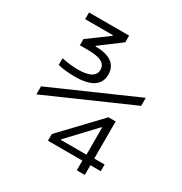

<svg xmlns="http://www.w3.org/2000/svg" viewBox="-172 -863 944 995"><g transform="rotate(30 300.0 -365.0)"><path d="M428 5V-53H222V-93L433 -315H476V-93H538V-53H476V5ZM278 -90H431V-252H427L278 -94ZM174 -410Q123 -410 74 -421V-461Q103 -455 126.5 -452.5Q150 -450 172 -450Q274 -450 274 -507Q274 -536 248.5 -550Q223 -564 167 -564H118V-601L240 -691V-695H74V-735H314V-695L191 -603V-599H196Q257 -599 289.5 -575Q322 -551 322 -506Q322 -410 174 -410ZM50 -231V-279L550 -499V-451Z"/></g></svg>

Font: M PLUS Code Latin 60 Light
Style: Regular
Weight: 300
Width: 7
Monospace: yes
Designer: Coji Morishita
Foundry: UNDERFOREST DESIGN
Version: Version 1.005; ttfautohint (v1.8.3)